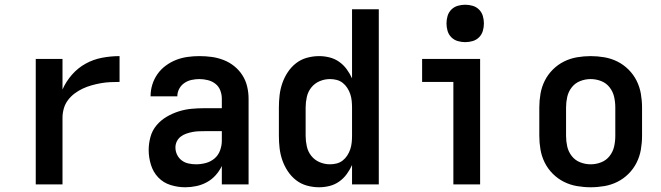

<svg xmlns="http://www.w3.org/2000/svg" viewBox="-20 -779 2790 811"><path d="M131 0V-530H244V-401Q259 -435 284 -463.5Q309 -492 341.5 -510Q374 -528 411 -535Q448 -542 485 -542V-433Q465 -433 445 -432Q425 -431 405.5 -427.5Q386 -424 366.5 -418.5Q347 -413 329 -404.5Q311 -396 295 -384Q279 -372 267 -356Q255 -340 249.5 -320.5Q244 -301 244 -281V0Z M763 12Q731 12 700.5 2.5Q670 -7 648.5 -29.5Q627 -52 617.5 -83Q608 -114 608 -145Q608 -173 615.5 -200.5Q623 -228 641 -249.5Q659 -271 683.5 -285.5Q708 -300 735 -308.5Q762 -317 789.5 -319.5Q817 -322 845 -322H917V-362Q917 -380 910.5 -397Q904 -414 890 -425Q876 -436 858 -440.5Q840 -445 822 -445Q806 -445 789.5 -441.5Q773 -438 759 -428.5Q745 -419 737 -404Q729 -389 729 -372H616Q616 -398 623.5 -422Q631 -446 645.5 -466.5Q660 -487 680.5 -502Q701 -517 724 -526Q747 -535 772 -538.5Q797 -542 822 -542Q849 -542 874.5 -538.5Q900 -535 924.5 -525.5Q949 -516 969.5 -499.5Q990 -483 1004 -461Q1018 -439 1024 -413.5Q1030 -388 1030 -362V0H917V-78Q907 -57 891 -39Q875 -21 854 -9.5Q833 2 809.5 7Q786 12 763 12ZM808 -85Q829 -85 849.5 -90.5Q870 -96 886 -109.5Q902 -123 909.5 -143.5Q917 -164 917 -184V-225H845Q832 -225 819 -224.5Q806 -224 793 -221.5Q780 -219 767 -214.5Q754 -210 743.5 -202Q733 -194 727 -182Q721 -170 721 -156Q721 -140 728 -125.5Q735 -111 747.5 -101.5Q760 -92 776 -88.5Q792 -85 808 -85Z M1328 12Q1302 12 1276.5 5Q1251 -2 1230.5 -18Q1210 -34 1195.5 -56Q1181 -78 1172.5 -102.5Q1164 -127 1161 -153Q1158 -179 1158 -205V-325Q1158 -351 1161 -377Q1164 -403 1172.5 -427.5Q1181 -452 1195.5 -474Q1210 -496 1230.5 -512Q1251 -528 1276.5 -535Q1302 -542 1328 -542Q1350 -542 1372 -536.5Q1394 -531 1412.5 -518Q1431 -505 1444.5 -486.5Q1458 -468 1467 -448V-740H1580V0H1467V-82Q1458 -62 1444.5 -43.5Q1431 -25 1412.5 -12Q1394 1 1372 6.5Q1350 12 1328 12ZM1374 -85Q1388 -85 1402 -88.5Q1416 -92 1427.5 -101Q1439 -110 1447 -122.5Q1455 -135 1459.5 -148.5Q1464 -162 1465.5 -176.5Q1467 -191 1467 -205V-325Q1467 -339 1465.5 -353.5Q1464 -368 1459.5 -381.5Q1455 -395 1447 -407.5Q1439 -420 1427.5 -429Q1416 -438 1402 -441.5Q1388 -445 1374 -445Q1351 -445 1330 -436Q1309 -427 1295 -409.5Q1281 -392 1276 -369.5Q1271 -347 1271 -325V-205Q1271 -183 1276 -160.5Q1281 -138 1295 -120.5Q1309 -103 1330 -94Q1351 -85 1374 -85Z M1895 0V-433H1763V-530H2008V0ZM1945 -601Q1929 -601 1913.5 -605.5Q1898 -610 1886.5 -621.5Q1875 -633 1870.5 -648.5Q1866 -664 1866 -680Q1866 -696 1870.5 -711.5Q1875 -727 1886.5 -738.5Q1898 -750 1913.5 -754.5Q1929 -759 1945 -759Q1961 -759 1976.5 -754.5Q1992 -750 2003.5 -738.5Q2015 -727 2019.5 -711.5Q2024 -696 2024 -680Q2024 -664 2019.5 -648.5Q2015 -633 2003.5 -621.5Q1992 -610 1976.5 -605.5Q1961 -601 1945 -601Z M2475 12Q2446 12 2417 7Q2388 2 2362 -11Q2336 -24 2315 -45Q2294 -66 2281 -92Q2268 -118 2263 -147Q2258 -176 2258 -205V-325Q2258 -354 2263 -383Q2268 -412 2281 -438Q2294 -464 2315 -485Q2336 -506 2362 -519Q2388 -532 2417 -537Q2446 -542 2475 -542Q2504 -542 2533 -537Q2562 -532 2588 -519Q2614 -506 2635 -485Q2656 -464 2669 -438Q2682 -412 2687 -383Q2692 -354 2692 -325V-205Q2692 -176 2687 -147Q2682 -118 2669 -92Q2656 -66 2635 -45Q2614 -24 2588 -11Q2562 2 2533 7Q2504 12 2475 12ZM2475 -85Q2498 -85 2519.5 -93.5Q2541 -102 2555 -120Q2569 -138 2574 -160Q2579 -182 2579 -205V-325Q2579 -348 2574 -370Q2569 -392 2555 -410Q2541 -428 2519.5 -436.5Q2498 -445 2475 -445Q2452 -445 2430.5 -436.5Q2409 -428 2395 -410Q2381 -392 2376 -370Q2371 -348 2371 -325V-205Q2371 -182 2376 -160Q2381 -138 2395 -120Q2409 -102 2430.5 -93.5Q2452 -85 2475 -85Z"/></svg>

Font: Lode Term
Style: Bold
Weight: 700
Monospace: yes
Designer: Belleve Invis
Foundry: Belleve Invis
Version: Version 29.2.0